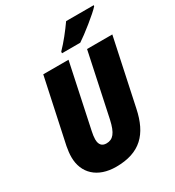

<svg xmlns="http://www.w3.org/2000/svg" viewBox="-219 -1056 1086 1192"><g transform="rotate(-30 324.5 -459.5)"><path d="M320 -769H451C495 -797 610 -888 639 -922L640 -929H442C407 -879 363 -823 321 -780ZM260 10C432 10 514 -77 548 -240L649 -714H468L372 -263C353 -177 327 -146 280 -146C248 -146 231 -165 231 -203C231 -219 234 -238 238 -257L335 -714H154L56 -256C51 -231 48 -202 48 -181C48 -66 127 10 260 10Z"/></g></svg>

Font: Noto Sans UI SemiCondensed Black
Style: Italic
Weight: 900
Width: 4
Italic angle: -372°
Designer: Monotype Design Team
Foundry: Monotype Imaging Inc.
Version: Version 1.901